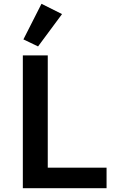

<svg xmlns="http://www.w3.org/2000/svg" viewBox="-20 -989 640 1009"><path d="M180 -745 103 -782 198 -969 306 -915ZM100 0V-698H231V-108H540V0Z"/></svg>

Font: IBM Plex Mono SemiBold
Style: Regular
Weight: 600
Monospace: yes
Designer: Mike Abbink, Paul van der Laan, Pieter van Rosmalen
Foundry: Bold Monday
Version: Version 2.3